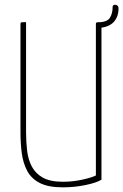

<svg xmlns="http://www.w3.org/2000/svg" viewBox="-20 -795 529 825"><path d="M250 10Q187 10 150.5 -9Q114 -28 96.5 -61.5Q79 -95 73.5 -137.5Q68 -180 68 -227V-690Q68 -695 69 -697Q70 -699 75 -699.5Q80 -700 92 -700V-227Q92 -186 96.5 -147.5Q101 -109 117 -79Q133 -49 164.5 -31.5Q196 -14 250 -14Q293 -14 333.5 -23Q374 -32 392 -41V-691Q392 -696 393.5 -697.5Q395 -699 400.5 -699.5Q406 -700 416 -700V-23Q396 -10 348 0Q300 10 250 10ZM396 -675 397 -699Q439 -699 451.5 -717.5Q464 -736 464 -766Q464 -771 468 -773Q472 -775 476.5 -774.5Q481 -774 485 -770.5Q489 -767 489 -762Q490 -746 485.5 -730.5Q481 -715 470.5 -702.5Q460 -690 441.5 -682.5Q423 -675 396 -675Z"/></svg>

Font: Yanone Kaffeesatz ExtraLight
Style: Regular
Weight: 200
Designer: Yanone (Cyrillic: Daniel Pouzeot, Huerta Tipografica, and Cyreal)
Foundry: Yanone
Version: Version 2.003